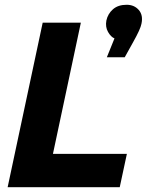

<svg xmlns="http://www.w3.org/2000/svg" viewBox="-20 -785 615 805"><path d="M12 0 159 -690H319L202 -140H512L482 0ZM573 -685Q569 -663 538 -608L503 -545H428L460 -624Q445 -630 433 -651Q421 -672 426 -699Q432 -727 453.5 -746Q475 -765 511 -765Q543 -765 562 -743Q581 -721 573 -685Z"/></svg>

Font: Radio Canada
Style: Bold Italic
Weight: 700
Italic angle: -12°
Designer: Charles Daoud, Etienne Aubert Bonn, Alexandre Saumier Demers, Jacques Le Bailly
Foundry: Radio-Canada
Version: Version 2.104; ttfautohint (v1.8.4.7-5d5b);gftools[0.9.28.de